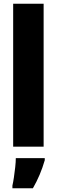

<svg xmlns="http://www.w3.org/2000/svg" viewBox="-20 -780 303 1021"><path d="M212 0H50V-760H212ZM218 72Q195 152 155 221H46V207Q50 190 54 163Q58 136 61 108.5Q64 81 64 61H218Z"/></svg>

Font: Noto Sans Malayalam ExtraCondensed Black
Style: Regular
Weight: 900
Width: 2
Designer: Jelle Bosma - Monotype Design Team
Foundry: Monotype Imaging Inc.
Version: Version 2.104; ttfautohint (v1.8.4.7-5d5b)